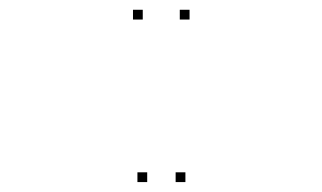

<svg xmlns="http://www.w3.org/2000/svg" viewBox="-20 -760 660 393"><path d="M368 -720V-740H348V-720ZM272.2 -720V-740H252.2V-720ZM281.3 -387.3V-407.3H261.3V-387.3ZM359.5 -387.3V-407.3H339.5V-387.3Z"/></svg>

Font: Monaspace Xenon Dots Var
Style: Regular
Weight: 400
Designer: Riley Cran and the Lettermatic Team
Version: Version 1.100 (Monaspace Xenon Dots)